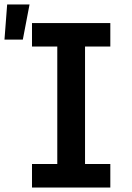

<svg xmlns="http://www.w3.org/2000/svg" viewBox="-68 -838 588 858"><path d="M75 0V-105H188V-630H75V-735H425V-630H312V-105H425V0ZM-48 -661 -36 -818H64L34 -661Z"/></svg>

Font: Iosevka Curly Slab Extrabold
Style: Regular
Weight: 800
Monospace: yes
Designer: Belleve Invis
Foundry: Belleve Invis
Version: Version 22.1.2; ttfautohint (v1.8.4)